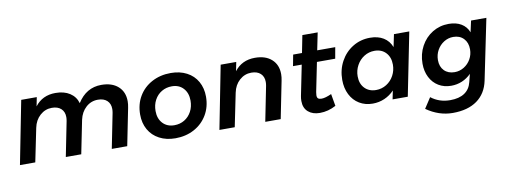

<svg xmlns="http://www.w3.org/2000/svg" viewBox="-67 -1032 4231 1604"><g transform="rotate(-10 2049.0 -230.5)"><path d="M1008 -369Q1008 -344 1002 -315L939 0H808L867 -296Q870 -313 870 -328Q870 -373 842 -399Q814 -425 764 -425Q706 -425 663 -386Q620 -347 606 -283L549 0H418L477 -296Q480 -313 480 -328Q480 -373 452 -399Q424 -425 374 -425Q317 -425 273.5 -386Q230 -347 217 -283L159 0H29L134 -535H266L251 -459Q314 -542 425 -542Q498 -542 546.5 -510.5Q595 -479 611 -423Q686 -542 814 -542Q904 -542 956 -495.5Q1008 -449 1008 -369Z M1659 -294Q1659 -207 1618.5 -139Q1578 -71 1507.5 -33Q1437 5 1348 5Q1271 5 1212.5 -26Q1154 -57 1122.5 -112.5Q1091 -168 1091 -241Q1091 -328 1131 -395.5Q1171 -463 1242 -501Q1313 -539 1402 -539Q1479 -539 1537.5 -508.5Q1596 -478 1627.5 -422Q1659 -366 1659 -294ZM1223 -248Q1223 -183 1260 -143.5Q1297 -104 1358 -104Q1406 -104 1444 -127Q1482 -150 1504 -191Q1526 -232 1526 -284Q1526 -348 1489.5 -388Q1453 -428 1392 -428Q1344 -428 1305.5 -405Q1267 -382 1245 -341Q1223 -300 1223 -248Z M2310 -370Q2310 -344 2304 -315L2241 0H2110L2169 -296Q2172 -313 2172 -328Q2172 -373 2144 -399Q2116 -425 2066 -425Q2009 -425 1965.5 -386Q1922 -347 1909 -283L1851 0H1721L1826 -535H1958L1943 -459Q2006 -542 2117 -542Q2207 -542 2258.5 -495.5Q2310 -449 2310 -370Z M2572 -171Q2569 -155 2569 -144Q2569 -124 2578.5 -116.5Q2588 -109 2608 -109Q2639 -109 2692 -133L2710 -30Q2644 6 2573 6Q2512 6 2474.5 -26.5Q2437 -59 2437 -119Q2437 -140 2441 -160L2493 -418H2419L2437 -513H2512L2541 -660H2671L2641 -513H2794L2777 -418H2622Z M2804 -233Q2804 -319 2842 -389Q2880 -459 2946 -499.5Q3012 -540 3093 -540Q3160 -540 3206.5 -511.5Q3253 -483 3274 -429L3296 -535H3426L3319 0H3190L3205 -73Q3169 -35 3122 -14.5Q3075 6 3022 6Q2958 6 2908.5 -24Q2859 -54 2831.5 -108.5Q2804 -163 2804 -233ZM3243 -286Q3243 -349 3207 -387.5Q3171 -426 3111 -426Q3063 -426 3023 -401Q2983 -376 2959.5 -333Q2936 -290 2936 -240Q2936 -177 2972.5 -139Q3009 -101 3069 -101Q3117 -101 3157 -126Q3197 -151 3220 -193.5Q3243 -236 3243 -286Z M3444 125 3502 36Q3571 90 3664 90Q3740 90 3786 59Q3832 28 3846 -31L3863 -98Q3828 -63 3785 -45Q3742 -27 3693 -27Q3633 -27 3586.5 -55Q3540 -83 3514 -134Q3488 -185 3488 -250Q3488 -331 3524 -397.5Q3560 -464 3622 -502Q3684 -540 3760 -540Q3823 -540 3866.5 -514Q3910 -488 3929 -439L3950 -535H4080L3974 -20Q3952 86 3873.5 142.5Q3795 199 3667 199Q3549 199 3444 125ZM3900 -300Q3900 -357 3867 -391.5Q3834 -426 3779 -426Q3736 -426 3699.5 -403Q3663 -380 3641.5 -341.5Q3620 -303 3620 -257Q3620 -201 3653 -167.5Q3686 -134 3741 -134Q3784 -134 3820.5 -156.5Q3857 -179 3878.5 -217Q3900 -255 3900 -300Z"/></g></svg>

Font: Gontserrat Medium
Style: Italic
Weight: 500
Italic angle: -11.3°
Designer: Julieta Ulanovsky
Foundry: Julieta Ulanovsky
Version: Version 6.001